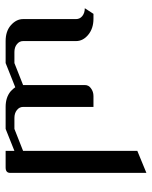

<svg xmlns="http://www.w3.org/2000/svg" viewBox="51 -403 540 682"><g transform="rotate(-90 321.0 -62.0)"><path d="M47.9 188V-295.9Q47.9 -312 66.9 -312H126V-280.8L204.1 -312H282.2Q316.4 -312 337.9 -293.9Q347.2 -285.2 352.1 -277.8L438 -312H516.1Q550.8 -312 571.8 -293.9Q594.2 -274.4 594.2 -250V-62Q594.2 -48.3 605 -39.6Q616.2 -30.8 632.8 -30.8L612.8 0H595.2Q561.5 0 539.1 -18.1Q516.1 -36.6 516.1 -62V-250Q516.1 -263.2 504.9 -272Q494.1 -280.8 477.1 -280.8H438L359.9 -250V-30.8Q359.9 -16.6 348.1 -8.8Q336.4 0 320.8 0H282.2V-250Q282.2 -263.2 271 -272Q259.8 -280.8 243.2 -280.8H204.1L126 -250V155.8Z"/></g></svg>

Font: Hhenum
Style: Regular
Weight: 400
Designer: T. Christopher White
Version: Version 1.0